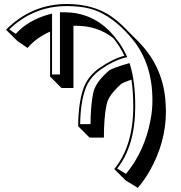

<svg xmlns="http://www.w3.org/2000/svg" viewBox="-20 -718 898 951"><path d="M545.9 119.1Q639.6 5.9 640.1 -189.9Q640.1 -267.1 630.9 -323.7Q588.9 -309.1 580.6 -302.2Q523.9 -252.4 510.7 -210.9Q508.8 -203.6 507.3 -197.3Q494.6 -134.8 494.6 -36.6H423.3L367.2 -92.8Q367.7 -210.9 395 -285.2Q417.5 -342.3 472.2 -380.9Q538.6 -427.2 596.2 -441.9Q574.2 -488.3 541.5 -528.8Q463.9 -590.3 357.4 -590.3Q354.5 -590.3 343.8 -590.3V-282.2H284.7L228 -338.9V-561.5Q156.7 -529.3 116.7 -480.5L66.4 -514.6L9.8 -570.8Q136.2 -697.3 309.1 -698.2Q443.8 -698.2 533.2 -635.3Q565.9 -612.3 599.1 -579.1Q604 -573.7 607.9 -569.8L664.6 -513.2Q783.7 -392.6 798.8 -226.1Q801.3 -196.8 801.8 -165.5Q801.8 -14.2 722.2 127.4Q694.8 175.3 662.6 212.4Q662.6 212.4 602.5 175.8ZM560.5 116.7Q575.7 126 604 143.1Q695.8 32.7 725.6 -123.5Q735.4 -174.8 734.9 -222.2Q734.9 -400.4 639.2 -520Q621.1 -542 601.1 -563Q514.6 -652.3 423.3 -675.8Q373.5 -688 309.1 -688Q145 -687 25.9 -572.3L58.1 -550.3Q120.1 -619.1 225.6 -647.5L237.8 -650.9V-349.1H276.9V-657.2H287.1H300.8Q430.2 -656.2 522 -564.9Q575.2 -509.8 605 -446.3L610.4 -435.1L598.1 -432.1Q542 -418 477.5 -373Q425.3 -335 404.3 -281.2Q378.4 -210.9 377 -103H428.2Q429.2 -198.2 441.4 -255.9Q451.2 -307.6 514.2 -363.3Q515.6 -364.7 517.6 -366.7Q532.7 -379.9 612.3 -402.8L621.6 -405.3L624.5 -396Q649.9 -313.5 649.9 -189.9Q649.4 3.9 560.5 116.7Z"/></svg>

Font: Linux Biolinum Shadow O
Style: Regular
Weight: 400
Designer: Philipp H. Poll
Foundry: Philipp H. Poll
Version: Version 1.0.4